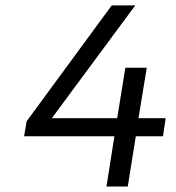

<svg xmlns="http://www.w3.org/2000/svg" viewBox="-20 -680 640 700"><path d="M368.2 0 397 -183.1H67.9L77.1 -237.8L387.2 -660.2H473.1L168.9 -249H407.2L437 -433.1H515.1L484.9 -249H584L574.2 -183.1H475.1L445.8 0Z"/></svg>

Font: Office Code Pro Italic
Style: Regular
Weight: 400
Italic angle: -9°
Designer: Nathan Rutzky & Paul D. Hunt
Foundry: Adobe Systems Incorporated
Version: Version 1.004;PS 001.004;hotconv 1.0.70;makeotf.lib2.5.58329